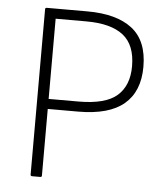

<svg xmlns="http://www.w3.org/2000/svg" viewBox="-49 -699 646 744"><g transform="rotate(5 274.0 -327.5)"><path d="M103 0Q97 0 97 -6V-649Q97 -655 103 -655H261Q375 -655 435.5 -608Q496 -561 496 -460Q496 -364 437.5 -314.5Q379 -265 259 -265H141V-6Q141 0 135 0ZM141 -304H257Q362 -304 407 -343.5Q452 -383 452 -458Q452 -541 404 -578.5Q356 -616 261 -616H141Z"/></g></svg>

Font: Sofia Sans ExtraLight
Style: Regular
Weight: 250
Version: Version 4.100-B